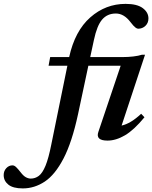

<svg xmlns="http://www.w3.org/2000/svg" viewBox="-208 -732 806 1016"><path d="M205 -128Q173 20.5 128.2 106.5Q83.5 192.5 29 228.8Q-25.5 265 -87.5 265Q-139 265 -163.8 245Q-188.5 225 -188.5 194.5Q-188.5 173 -174.8 158Q-161 143 -142 143Q-132.5 143 -122.8 152.2Q-113 161.5 -98.5 180Q-84.5 198.5 -71.2 205.8Q-58 213 -45 213Q-22 213 -2.8 198.8Q16.5 184.5 32.8 145.2Q49 106 63.5 32.5L148.5 -384H49L57.5 -430H158Q188.5 -568.5 269.8 -640Q351 -711.5 456.5 -711.5Q517.5 -711.5 547.5 -689Q577.5 -666.5 577.5 -634.5Q577.5 -610.5 561.5 -595.2Q545.5 -580 523 -580Q517 -580 508 -586.8Q499 -593.5 482.5 -615Q448 -660.5 405 -660.5Q360 -660.5 332.5 -628.5Q305 -596.5 289 -520.5L269.5 -430H442Q470 -430 497.5 -433.2Q525 -436.5 543.5 -442.5H559.5L435.5 -67.5Q483.5 -78 539 -130L556.5 -111.5Q501 -44 453.2 -16Q405.5 12 361 12Q296.5 12 312.5 -34L430.5 -384H259.5Z"/></svg>

Font: Newsreader Text SemiBold
Style: Italic
Weight: 600
Italic angle: -17°
Designer: Hugues Gentile
Foundry: Production Type
Version: Version 1.001